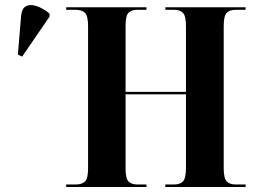

<svg xmlns="http://www.w3.org/2000/svg" viewBox="-20 -743 1022 763"><path d="M243 0V-10H283Q305 -10 317.5 -21.5Q330 -33 330 -74V-639Q330 -680 317.5 -692Q305 -704 281 -704H243V-714H562V-704H525Q503 -704 491 -692.5Q479 -681 479 -640V-378H719V-639Q719 -680 707 -692Q695 -704 673 -704H637V-714H956V-704H915Q893 -704 881 -692Q869 -680 869 -639V-75Q869 -34 881 -22Q893 -10 915 -10H956V0H637V-10H673Q695 -10 707 -22Q719 -34 719 -76V-368H479V-74Q479 -33 491 -21.5Q503 -10 525 -10H562V0ZM68 -518 51 -526 64 -681Q67 -710 83.5 -718.5Q100 -727 125 -719Q150 -711 177 -689V-677Z"/></svg>

Font: Noto Serif Display SemiCondensed
Style: Bold
Weight: 700
Width: 4
Designer: Monotype Design Team
Foundry: Monotype Imaging Inc.
Version: Version 2.009